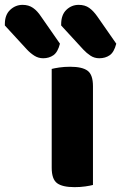

<svg xmlns="http://www.w3.org/2000/svg" viewBox="-157 -763 499 791"><path d="M56 -72V-479Q67 -482 87.5 -485Q108 -488 132 -488Q182 -488 204 -471.5Q226 -455 226 -408V-1Q215 2 194.5 5Q174 8 150 8Q100 8 78 -8.5Q56 -25 56 -72ZM-137 -658V-664Q-137 -702 -115 -722.5Q-93 -743 -64 -743Q-39 -743 -21 -730.5Q-3 -718 12 -695L90 -583Q81 -548 63 -535.5Q45 -523 21 -523Q1 -523 -15.5 -533.5Q-32 -544 -46 -559ZM95 -658V-663Q95 -702 116.5 -722.5Q138 -743 167 -743Q193 -743 210.5 -730.5Q228 -718 244 -695L322 -583Q313 -548 295 -535.5Q277 -523 252 -523Q232 -523 216 -533.5Q200 -544 186 -559Z"/></svg>

Font: Baloo 2 Latin ExtraBold
Style: Regular
Weight: 400
Designer: Sarang Kulkarni and Ek Type
Foundry: Ek Type
Version: Version 1.001